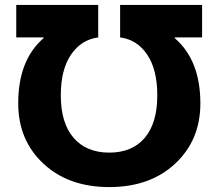

<svg xmlns="http://www.w3.org/2000/svg" viewBox="-20 -750 887 780"><path d="M619 -363Q619 -467 578 -528Q537 -589 468 -598V-730H801V-598H690V-595Q794 -505 794 -330Q794 -181 692 -85.5Q590 10 424 10Q258 10 156 -85.5Q54 -181 54 -330Q54 -506 157 -595V-598H46V-730H379V-598Q310 -589 268.5 -528Q227 -467 227 -363Q227 -250 279 -190Q331 -130 424 -130Q517 -130 568 -190Q619 -250 619 -363Z"/></svg>

Font: M PLUS 1p ExtraBold
Style: Regular
Weight: 800
Version: Version 1.062